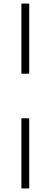

<svg xmlns="http://www.w3.org/2000/svg" viewBox="-20 -828 282 1068"><path d="M99 -418V-808H142.5V-418ZM99 220V-170H142.5V220Z"/></svg>

Font: Encode Sans Semi Expanded ExLight
Style: Regular
Weight: 275
Width: 6
Designer: Multiple Designers
Foundry: Impallari Type
Version: Version 2.000